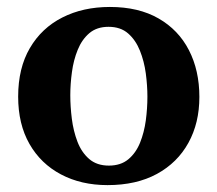

<svg xmlns="http://www.w3.org/2000/svg" viewBox="-20 -520 624 552"><path d="M553.2 -241.2Q553.2 -166.5 521.7 -109.4Q490.2 -52.2 431.2 -20Q372.1 12.2 289.1 12.2Q213.4 12.2 155.3 -18.6Q97.2 -49.3 64.7 -106.2Q32.2 -163.1 32.2 -242.2Q32.2 -324.2 65.9 -381.8Q99.6 -439.5 159.2 -469.7Q218.8 -500 295.9 -500Q378.4 -500 435.8 -467Q493.2 -434.1 523.2 -375.7Q553.2 -317.4 553.2 -241.2ZM403.8 -242.2Q403.8 -273.9 399.2 -308.8Q394.5 -343.8 382.3 -374.3Q370.1 -404.8 348.4 -423.8Q326.7 -442.9 292 -442.9Q258.3 -442.9 236.8 -424.6Q215.3 -406.2 203.4 -376.7Q191.4 -347.2 186.8 -312.7Q182.1 -278.3 182.1 -246.1Q182.1 -213.9 186.5 -178.7Q190.9 -143.6 202.6 -112.8Q214.4 -82 236.3 -63Q258.3 -43.9 293 -43.9Q327.1 -43.9 348.9 -62Q370.6 -80.1 382.6 -109.6Q394.5 -139.2 399.2 -173.8Q403.8 -208.5 403.8 -242.2Z"/></svg>

Font: Charis
Style: Bold
Weight: 700
Designer: Walt Agee, Miriam Martin, Annie Olsen, Victor Gaultney, Lorna Priest, Alan Ward, Bob Hallissy, Martin Hosken, Sharon Cor
Foundry: SIL Global
Version: Version 7.000